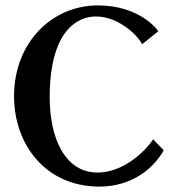

<svg xmlns="http://www.w3.org/2000/svg" viewBox="-20 -679 654 711"><path d="M583 -126 547 -163C516 -116 435 -40 341 -40C221 -40 164 -167 164 -318C164 -566 267 -618 335 -618C423 -618 495 -542 506 -515L566 -563C564 -569 496 -659 343 -659C171 -659 32 -520 32 -323C32 -145 148 12 348 12C472 12 551 -59 586 -122Z"/></svg>

Font: Libertinus Serif
Style: Bold
Weight: 700
Designer: Philipp H. Poll, Khaled Hosny
Foundry: Caleb Maclennan
Version: Version 7.050;RELEASE